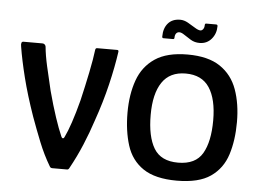

<svg xmlns="http://www.w3.org/2000/svg" viewBox="-47 -668 997 734"><g transform="rotate(5 452.0 -301.0)"><path d="M178 0Q171 0 168 -6Q143 -48 124 -95.5Q105 -143 88 -190Q60 -270 43.5 -336Q27 -402 19 -452Q15 -472 26 -472H99Q104 -472 107.5 -469Q111 -466 112 -461Q115 -428 124.5 -386Q134 -344 146 -294Q161 -238 175.5 -194.5Q190 -151 202 -124Q205 -117 209 -117.5Q213 -118 215 -124Q225 -144 237.5 -181Q250 -218 263 -268Q276 -323 287 -377Q298 -431 302 -465Q303 -472 309 -472H386Q392 -472 391 -465Q383 -408 366.5 -338.5Q350 -269 324 -195Q309 -149 289 -101Q269 -53 243 -6Q240 0 235 0Z M656 6Q573 6 527 -25Q481 -56 463.5 -111.5Q446 -167 446 -237Q446 -307 465.5 -361.5Q485 -416 531 -447Q577 -478 656 -478Q735 -478 781 -447Q827 -416 846.5 -361.5Q866 -307 866 -237Q866 -167 848.5 -112Q831 -57 785.5 -25.5Q740 6 656 6ZM655 -63Q722 -63 748.5 -108.5Q775 -154 775 -236Q775 -317 746 -361Q717 -405 655 -405Q594 -405 564.5 -361Q535 -317 535 -236Q535 -153 562 -108Q589 -63 655 -63ZM558 -532Q553 -532 553 -538Q553 -570 569.5 -589Q586 -608 616 -608Q631 -608 646 -599.5Q661 -591 674.5 -582.5Q688 -574 696 -574Q702 -574 706.5 -580Q711 -586 711 -595Q711 -602 716 -602H754Q760 -602 760 -596Q760 -567 742.5 -546.5Q725 -526 697 -526Q678 -526 663 -535Q648 -544 636.5 -552Q625 -560 617 -560Q609 -560 604.5 -554Q600 -548 600 -538Q600 -532 595 -532Z"/></g></svg>

Font: Glory Medium
Style: Regular
Weight: 500
Designer: Robert Leuschke
Foundry: Robert Leuschke
Version: Version 1.011